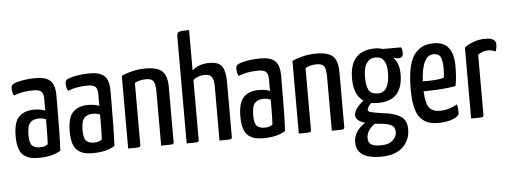

<svg xmlns="http://www.w3.org/2000/svg" viewBox="-56 -895 3328 1252"><g transform="rotate(-5 1608.0 -269.0)"><path d="M317 -388V-335Q317 -115 311 -24Q255 10 167 10Q136 10 114.5 5Q93 0 72 -15Q51 -30 40 -62Q29 -94 29 -142Q29 -237 65.5 -271.5Q102 -306 163 -306Q210 -306 236 -293V-372Q236 -406 221 -419Q206 -432 174 -432Q97 -432 41 -409Q30 -430 30 -456Q30 -476 41 -483Q56 -493 99 -501.5Q142 -510 194 -510Q259 -510 288 -482Q317 -454 317 -388ZM236 -236Q217 -246 189 -246Q153 -246 133 -225Q113 -204 113 -144Q113 -93 129.5 -75.5Q146 -58 180 -58Q215 -58 233 -74Q236 -108 236 -236Z M671 -388V-335Q671 -115 665 -24Q609 10 521 10Q490 10 468.5 5Q447 0 426 -15Q405 -30 394 -62Q383 -94 383 -142Q383 -237 419.5 -271.5Q456 -306 517 -306Q564 -306 590 -293V-372Q590 -406 575 -419Q560 -432 528 -432Q451 -432 395 -409Q384 -430 384 -456Q384 -476 395 -483Q410 -493 453 -501.5Q496 -510 548 -510Q613 -510 642 -482Q671 -454 671 -388ZM590 -236Q571 -246 543 -246Q507 -246 487 -225Q467 -204 467 -144Q467 -93 483.5 -75.5Q500 -58 534 -58Q569 -58 587 -74Q590 -108 590 -236Z M753 0V-476Q831 -510 912 -510Q990 -510 1021 -479.5Q1052 -449 1052 -376V-16Q1052 -4 1041 -2Q1030 0 969 0V-352Q969 -402 957 -421Q945 -440 909 -440Q866 -440 834 -422V-16Q834 -4 823.5 -2Q813 0 753 0Z M1136 0V-698Q1136 -724 1149.5 -729.5Q1163 -735 1216 -735V-471Q1261 -510 1329 -510Q1390 -510 1411.5 -478.5Q1433 -447 1433 -378V-16Q1433 -4 1422 -2Q1411 0 1351 0V-356Q1351 -394 1339 -414.5Q1327 -435 1292 -435Q1248 -435 1216 -408V-16Q1216 -4 1206 -2Q1196 0 1136 0Z M1788 -388V-335Q1788 -115 1782 -24Q1726 10 1638 10Q1607 10 1585.5 5Q1564 0 1543 -15Q1522 -30 1511 -62Q1500 -94 1500 -142Q1500 -237 1536.5 -271.5Q1573 -306 1634 -306Q1681 -306 1707 -293V-372Q1707 -406 1692 -419Q1677 -432 1645 -432Q1568 -432 1512 -409Q1501 -430 1501 -456Q1501 -476 1512 -483Q1527 -493 1570 -501.5Q1613 -510 1665 -510Q1730 -510 1759 -482Q1788 -454 1788 -388ZM1707 -236Q1688 -246 1660 -246Q1624 -246 1604 -225Q1584 -204 1584 -144Q1584 -93 1600.5 -75.5Q1617 -58 1651 -58Q1686 -58 1704 -74Q1707 -108 1707 -236Z M1870 0V-476Q1948 -510 2029 -510Q2107 -510 2138 -479.5Q2169 -449 2169 -376V-16Q2169 -4 2158 -2Q2147 0 2086 0V-352Q2086 -402 2074 -421Q2062 -440 2026 -440Q1983 -440 1951 -422V-16Q1951 -4 1940.5 -2Q1930 0 1870 0Z M2462 -502H2583Q2591 -488 2591 -464Q2591 -433 2563 -433Q2549 -433 2527 -438Q2565 -402 2565 -329Q2565 -154 2403 -154Q2377 -154 2358 -158Q2331 -131 2331 -114Q2331 -104 2352 -98.5Q2373 -93 2420 -86Q2425 -85 2428 -85Q2432 -84 2439 -83Q2446 -82 2450 -82Q2516 -72 2549.5 -46.5Q2583 -21 2583 34Q2583 104 2534 150.5Q2485 197 2391 197Q2231 197 2231 88Q2231 18 2307 -33Q2246 -51 2246 -86Q2246 -128 2309 -178Q2247 -217 2247 -327Q2247 -510 2414 -510Q2439 -510 2462 -502ZM2408 -216Q2484 -216 2484 -348Q2484 -451 2411 -451Q2375 -451 2353.5 -421.5Q2332 -392 2332 -329Q2332 -271 2347.5 -243.5Q2363 -216 2408 -216ZM2501 45Q2501 12 2477.5 -1Q2454 -14 2388 -19L2369 -21Q2314 19 2314 69Q2314 96 2332 109.5Q2350 123 2398 123Q2448 123 2474.5 99Q2501 75 2501 45Z M2799 -68Q2859 -68 2913 -100Q2920 -78 2920 -45Q2920 -22 2879.5 -6Q2839 10 2782 10Q2744 10 2717 0.5Q2690 -9 2667.5 -33.5Q2645 -58 2633.5 -105.5Q2622 -153 2622 -224Q2622 -314 2636.5 -373.5Q2651 -433 2678.5 -461.5Q2706 -490 2733.5 -500Q2761 -510 2799 -510Q2926 -510 2926 -350Q2926 -270 2915 -220Q2834 -204 2705 -204Q2708 -126 2729.5 -97Q2751 -68 2799 -68ZM2790 -439Q2714 -439 2705 -269Q2796 -267 2843 -280Q2848 -303 2848 -340Q2847 -396 2835 -417.5Q2823 -439 2790 -439Z M2998 0V-465Q3062 -510 3134 -510Q3204 -510 3204 -468Q3204 -443 3195 -421Q3174 -433 3147 -433Q3109 -433 3080 -410V-16Q3080 -4 3069.5 -2Q3059 0 2998 0Z"/></g></svg>

Font: YanoneKaffeesatzRR
Style: Regular
Weight: 400
Designer: Yanone (Cyrillic: Daniel Pouzeot & Huerta Tipografica)
Foundry: Yanone
Version: Version 1.100;PS 001.100;hotconv 1.0.70;makeotf.lib2.5.58329